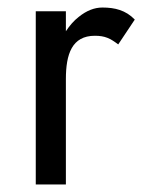

<svg xmlns="http://www.w3.org/2000/svg" viewBox="-20 -490 383 510"><path d="M155 -460H75V0H155V-280C155 -346 171 -395 232 -395C259 -395 273 -388 294 -372L338 -438C314 -463 285 -470 252 -470C231 -470 210 -462 189 -445C176 -435 165 -422 155 -407Z"/></svg>

Font: Jost
Style: Regular
Weight: 400
Version: Version 3.710